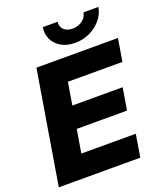

<svg xmlns="http://www.w3.org/2000/svg" viewBox="-168 -1054 988 1163"><g transform="rotate(-20 326.5 -472.5)"><path d="M7.3 0 127.9 -727.5H653.3L629.4 -582H277.8L253.9 -437.5H578.1L554.7 -295.4H230.5L205.6 -145.5H556.6L532.7 0ZM401.4 -788.1Q350.1 -788.1 313 -809.1Q275.9 -830.1 258.5 -865.7Q241.2 -901.4 248 -944.8H343.8Q338.9 -914.6 359.1 -894.5Q379.4 -874.5 415.5 -874.5Q439.5 -874.5 459.7 -883.5Q480 -892.6 493.4 -908.4Q506.8 -924.3 510.3 -944.8H606.4Q599.1 -901.4 569.6 -865.7Q540 -830.1 496.1 -809.1Q452.1 -788.1 401.4 -788.1Z"/></g></svg>

Font: Inter 24pt ExtraBold
Style: Italic
Weight: 800
Italic angle: -9.3988°
Designer: Rasmus Andersson
Foundry: rsms
Version: Version 4.001;git-66647c0bb